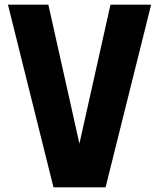

<svg xmlns="http://www.w3.org/2000/svg" viewBox="-20 -800 681 822"><path d="M432 2H209L14 -780H187L320 -185L453 -780H627Z"/></svg>

Font: Tanohe Sans
Style: Bold
Weight: 700
Designer: Village Type and Design LLC & Cristiano Sobral
Foundry: Cooper Hewitt Smithsonian Design Museum
Version: Version 1.00;September 29, 2021;FontCreator 13.0.0.2655 64-b